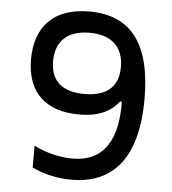

<svg xmlns="http://www.w3.org/2000/svg" viewBox="-51 -726 701 781"><g transform="rotate(5 300.0 -335.0)"><path d="M269 9C435 9 537 -98 537 -344C537 -565 456 -679 283 -679C140 -679 63 -601 63 -465C63 -327 143 -258 278 -258C359 -258 406 -284 439 -325H446C449 -179 400 -77 266 -77C211 -77 152 -93 108 -116V-27C155 -3 214 9 269 9ZM153 -465C153 -545 200 -593 291 -593C383 -593 430 -545 430 -465C430 -385 383 -343 291 -343C200 -343 153 -385 153 -465Z"/></g></svg>

Font: LT Wave Mono
Style: Regular
Weight: 400
Designer: Daniel Lyons
Version: Version 2.5 (Glyphs App)